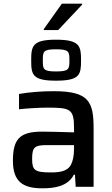

<svg xmlns="http://www.w3.org/2000/svg" viewBox="-20 -1012 607 1040"><path d="M217 -854V-849H295L425 -987V-992H315ZM283 -575C413 -575 419 -608 419 -685C419 -762 413 -797 283 -797C155 -797 149 -762 149 -685C149 -608 155 -575 283 -575ZM283 -625C213 -625 212 -638 212 -685C212 -732 213 -745 283 -745C355 -745 356 -732 356 -685C356 -638 355 -625 283 -625ZM209 8C269 8 347 0 380 -66H386L390 0H487V-316C487 -461 462 -518 272 -518C206 -518 139 -513 83 -503V-420C114 -424 191 -429 235 -429C360 -429 381 -423 381 -319V-295C323 -297 235 -299 208 -299C85 -299 50 -257 50 -141C50 -28 104 8 209 8ZM257 -78C169 -78 154 -89 154 -151C154 -216 168 -226 235 -226H381V-208C381 -168 375 -139 363 -117C345 -86 307 -78 257 -78Z"/></svg>

Font: Saira UNSAM Medium
Style: Regular
Weight: 500
Designer: Hector Gatti with collaboration of the Omnibus-Type team
Foundry: Omnibus-Type
Version: Version 0.072;PS 000.072;hotconv 1.0.88;makeotf.lib2.5.64775